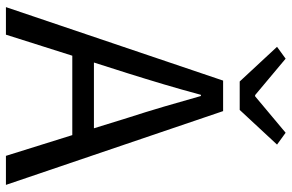

<svg xmlns="http://www.w3.org/2000/svg" viewBox="-188 -796 984 648"><g transform="rotate(90 304.0 -472.0)"><path d="M255 -789H351L468 -915L428 -944L305 -841H301L178 -944L138 -915ZM4 0H97L168 -224H436L506 0H604L355 -733H252ZM191 -297 227 -410C253 -493 277 -572 300 -658H304C328 -573 351 -493 378 -410L413 -297Z"/></g></svg>

Font: Noto Sans CJK SC
Style: Regular
Weight: 400
Designer: Ryoko NISHIZUKA 西塚涼子 (kana, bopomofo & ideographs); Paul D. Hunt (Latin, Greek & Cyrillic); Sandoll Communications 산돌커뮤니
Foundry: Adobe
Version: Version 2.004;hotconv 1.0.118;makeotfexe 2.5.65603